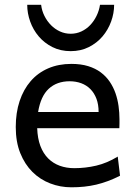

<svg xmlns="http://www.w3.org/2000/svg" viewBox="-20 -777 575 809"><path d="M136.7 -236.8Q138.2 -193.8 150.1 -162.1Q162.1 -130.4 182.9 -109.6Q203.6 -88.9 231.7 -78.6Q259.8 -68.4 293 -68.4Q340.3 -68.4 385.7 -79.1Q431.2 -89.8 476.1 -117.2L485.8 -36.6Q460 -23.4 435.1 -14.2Q410.2 -4.9 385.3 1Q360.4 6.8 334.7 9.5Q309.1 12.2 280.8 12.2Q233.9 12.2 191.4 -4.2Q148.9 -20.5 116.7 -52.5Q84.5 -84.5 65.4 -131.8Q46.4 -179.2 46.4 -241.7Q46.4 -302.2 62.7 -351.3Q79.1 -400.4 109.4 -435.3Q139.6 -470.2 183.1 -489Q226.6 -507.8 280.8 -507.8Q320.8 -507.8 351.6 -498.3Q382.3 -488.8 404.8 -471.9Q427.2 -455.1 442.4 -432.6Q457.5 -410.2 466.6 -384.3Q475.6 -358.4 479.5 -330.3Q483.4 -302.2 483.4 -274.9V-255.9Q483.4 -243.7 482.9 -236.8ZM273.4 -434.6Q219.7 -434.6 185.5 -403.1Q151.4 -371.6 140.6 -305.2H395.5Q395.5 -336.4 386.5 -360.6Q377.4 -384.8 361.1 -401.4Q344.7 -418 322.3 -426.3Q299.8 -434.6 273.4 -434.6ZM460.9 -756.8Q460.9 -721.2 448.2 -686.3Q435.5 -651.4 411.9 -623.5Q388.2 -595.7 354.2 -578.6Q320.3 -561.5 277.8 -561.5Q234.9 -561.5 200.9 -578.6Q167 -595.7 143.3 -623.5Q119.6 -651.4 107.2 -686.3Q94.7 -721.2 94.7 -756.8H153.3Q156.2 -731.9 167.2 -710Q178.2 -688 194.8 -671.1Q211.4 -654.3 232.7 -644.5Q253.9 -634.8 277.8 -634.8Q301.8 -634.8 322.8 -644.5Q343.8 -654.3 359.9 -671.1Q376 -688 386.7 -710Q397.5 -731.9 401.4 -756.8Z"/></svg>

Font: Andika New Basic
Style: Regular
Weight: 400
Designer: Victor Gaultney, Annie Olsen, Julie Remington, Don Collingsworth, Eric Hays
Foundry: SIL International
Version: Version 5.500